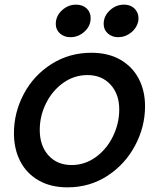

<svg xmlns="http://www.w3.org/2000/svg" viewBox="-20 -795 684 826"><path d="M40 -222Q40 -311 82.5 -391Q125 -471 201.5 -519.5Q278 -568 373 -568Q446 -568 498 -538Q550 -508 577 -456Q604 -404 604 -338Q604 -249 561 -168.5Q518 -88 442 -38.5Q366 11 270 11Q198 11 146 -19Q94 -49 67 -101.5Q40 -154 40 -222ZM493 -324Q493 -390 455.5 -431Q418 -472 356 -472Q299 -472 252 -438.5Q205 -405 178 -350.5Q151 -296 151 -236Q151 -168 188.5 -126.5Q226 -85 288 -85Q345 -85 392 -119Q439 -153 466 -208.5Q493 -264 493 -324ZM220 -692Q220 -726 246.5 -750.5Q273 -775 307 -775Q335 -775 352.5 -759Q370 -743 370 -717Q370 -683 343.5 -659Q317 -635 283 -635Q256 -635 238 -651Q220 -667 220 -692ZM426 -692Q426 -726 452.5 -750.5Q479 -775 513 -775Q544 -775 561.5 -755Q579 -735 575 -705Q569 -675 544 -655Q519 -635 488 -635Q462 -635 444 -651Q426 -667 426 -692Z"/></svg>

Font: Open Sauce Sans Medium Italic
Style: Regular
Weight: 500
Italic angle: -10°
Designer: Alfredo Marco Pradil
Foundry: Creative Sauce Fz LLC
Version: Version 1.477